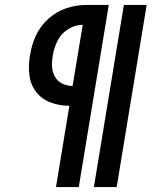

<svg xmlns="http://www.w3.org/2000/svg" viewBox="-20 -755 616 775"><path d="M359 0H451L572 -735H480ZM206 0H298L419 -735H327Q287 -735 247 -721.5Q207 -708 174.5 -678.5Q142 -649 124.5 -610.5Q107 -572 101 -531Q94 -492 98.5 -453Q103 -414 125.5 -384.5Q148 -355 184 -341.5Q220 -328 260 -328ZM273 -408Q251 -408 231.5 -417.5Q212 -427 201.5 -446Q191 -465 190 -487Q189 -509 193 -531Q198 -562 212.5 -591Q227 -620 255.5 -637.5Q284 -655 314 -655Z"/></svg>

Font: Iosevka Sparkle Medium
Style: Italic
Weight: 500
Italic angle: -9°
Designer: Belleve Invis
Foundry: Belleve Invis
Version: Version 4.5.0; ttfautohint (v1.8.3)